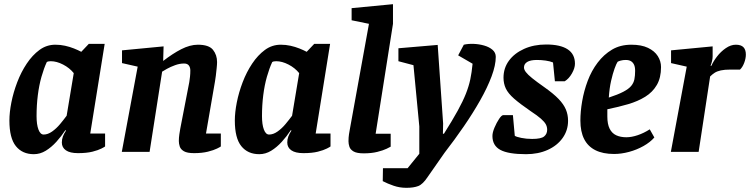

<svg xmlns="http://www.w3.org/2000/svg" viewBox="-20 -727 3590 919"><path d="M142 11Q87 11 56 -27.5Q25 -66 25 -150Q25 -189 34.5 -237Q44 -285 62.5 -333.5Q81 -382 108 -422.5Q135 -463 169 -488Q203 -513 245 -513Q269 -513 291.5 -508Q314 -503 334 -495Q354 -487 369 -479L405 -517H481L412 -88H483V-26Q481 -24 465.5 -16Q450 -8 422.5 -1Q395 6 353 6Q315 6 295.5 -7.5Q276 -21 276 -45Q276 -60 281 -73.5Q286 -87 296 -102L293 -104Q274 -75 250 -48.5Q226 -22 199 -5.5Q172 11 142 11ZM189 -83Q209 -83 229.5 -97.5Q250 -112 267.5 -133Q285 -154 299 -173L333 -377Q313 -402 282 -418Q251 -434 223 -434Q216 -434 211.5 -433Q207 -432 204 -430Q190 -400 178.5 -359.5Q167 -319 161 -271Q155 -223 155 -171Q155 -131 164 -107Q173 -83 189 -83Z M909 6Q876 6 860.5 -3Q845 -12 840.5 -25.5Q836 -39 836 -52Q836 -68 838.5 -84.5Q841 -101 843 -112L886 -334Q888 -347 889.5 -360.5Q891 -374 891 -390Q891 -404 884 -413.5Q877 -423 861 -423Q840 -423 818 -415Q796 -407 779 -397.5Q762 -388 756 -384L696 0H563L639 -408L564 -425V-486L763 -505L761 -436H762Q784 -453 805.5 -467Q827 -481 847.5 -491.5Q868 -502 888 -507.5Q908 -513 927 -513Q980 -513 999.5 -488.5Q1019 -464 1019 -430Q1019 -419 1017 -400Q1015 -381 1013 -364Q1011 -347 1009 -337L966 -88H1037V-26Q1035 -24 1019 -16Q1003 -8 975 -1Q947 6 909 6Z M1221 11Q1166 11 1135 -27.5Q1104 -66 1104 -150Q1104 -189 1113.5 -237Q1123 -285 1141.5 -333.5Q1160 -382 1187 -422.5Q1214 -463 1248 -488Q1282 -513 1324 -513Q1348 -513 1370.5 -508Q1393 -503 1413 -495Q1433 -487 1448 -479L1484 -517H1560L1491 -88H1562V-26Q1560 -24 1544.5 -16Q1529 -8 1501.5 -1Q1474 6 1432 6Q1394 6 1374.5 -7.5Q1355 -21 1355 -45Q1355 -60 1360 -73.5Q1365 -87 1375 -102L1372 -104Q1353 -75 1329 -48.5Q1305 -22 1278 -5.5Q1251 11 1221 11ZM1268 -83Q1288 -83 1308.5 -97.5Q1329 -112 1346.5 -133Q1364 -154 1378 -173L1412 -377Q1392 -402 1361 -418Q1330 -434 1302 -434Q1295 -434 1290.5 -433Q1286 -432 1283 -430Q1269 -400 1257.5 -359.5Q1246 -319 1240 -271Q1234 -223 1234 -171Q1234 -131 1243 -107Q1252 -83 1268 -83Z M1721 7Q1688 7 1672.5 -2Q1657 -11 1652.5 -24.5Q1648 -38 1648 -51Q1648 -69 1650.5 -85Q1653 -101 1655 -111L1746 -613L1663 -630V-688L1861 -707V-613L1778 -87H1850V-25Q1847 -23 1830.5 -15Q1814 -7 1786 0Q1758 7 1721 7Z M1925 172Q1893 172 1864 162Q1835 152 1812 140L1813 78H1931L1987 9V-122L1959 -415L1887 -434V-496L2075 -512L2101 -136L2100 -87H2105Q2146 -152 2171 -197.5Q2196 -243 2210 -278.5Q2224 -314 2231 -347Q2238 -380 2242 -422L2173 -462L2200 -513Q2221 -518 2247 -517Q2273 -516 2297.5 -509Q2322 -502 2337.5 -488.5Q2353 -475 2353 -455Q2353 -415 2333 -361.5Q2313 -308 2278.5 -247Q2244 -186 2200 -122Q2156 -58 2108 4L2027 120Q2004 155 1982 163.5Q1960 172 1925 172Z M2498 11Q2413 11 2375 -9.5Q2337 -30 2337 -76Q2337 -93 2347 -116.5Q2357 -140 2369 -158Q2381 -176 2389 -176H2435L2444 -77Q2451 -72 2475 -67Q2499 -62 2527 -62Q2570 -62 2584.5 -74Q2599 -86 2599 -106Q2599 -120 2592.5 -132Q2586 -144 2569 -159Q2552 -174 2520 -195Q2469 -230 2440.5 -255Q2412 -280 2401 -303.5Q2390 -327 2390 -355Q2390 -401 2416 -436.5Q2442 -472 2488.5 -493Q2535 -514 2594 -514Q2662 -514 2697 -491Q2732 -468 2732 -422Q2732 -401 2717.5 -375.5Q2703 -350 2683 -338H2636L2627 -428Q2613 -434 2592 -437Q2571 -440 2550 -440Q2519 -440 2503.5 -430.5Q2488 -421 2488 -404Q2488 -394 2497 -382Q2506 -370 2527 -353Q2548 -336 2585 -310Q2629 -279 2653.5 -253.5Q2678 -228 2688.5 -203Q2699 -178 2699 -149Q2699 -103 2673 -66.5Q2647 -30 2601.5 -9.5Q2556 11 2498 11Z M2919 10Q2866 10 2830 -8Q2794 -26 2776 -61.5Q2758 -97 2758 -150Q2758 -193 2766.5 -242.5Q2775 -292 2793 -340Q2811 -388 2840.5 -427Q2870 -466 2909.5 -489.5Q2949 -513 3002 -513Q3050 -513 3081.5 -498Q3113 -483 3128.5 -458.5Q3144 -434 3144 -406Q3144 -355 3124 -320.5Q3104 -286 3068.5 -264Q3033 -242 2987 -228.5Q2941 -215 2887 -204V-169Q2887 -133 2898 -111Q2909 -89 2929.5 -79.5Q2950 -70 2978 -70Q3003 -70 3032.5 -80Q3062 -90 3090 -108L3112 -69Q3092 -46 3060 -28Q3028 -10 2991 0Q2954 10 2919 10ZM2894 -260Q2937 -274 2963 -287.5Q2989 -301 3001 -315.5Q3013 -330 3016.5 -347.5Q3020 -365 3020 -388Q3020 -407 3014.5 -418Q3009 -429 2999.5 -434.5Q2990 -440 2975 -440Q2962 -440 2951 -437Q2940 -434 2936 -431Q2930 -422 2921.5 -398.5Q2913 -375 2905 -340Q2897 -305 2894 -260Z M3191 0 3267 -408 3192 -425V-486L3391 -505V-457Q3391 -446 3388 -434Q3385 -422 3381 -412H3385Q3394 -433 3412 -456.5Q3430 -480 3454 -496.5Q3478 -513 3502 -513Q3527 -513 3538.5 -501Q3550 -489 3550 -466Q3550 -447 3542 -426Q3534 -405 3522 -394H3477Q3448 -394 3430 -390Q3412 -386 3400.5 -378.5Q3389 -371 3379 -361L3324 0Z"/></svg>

Font: Faustina
Style: Bold Italic
Weight: 700
Italic angle: -8°
Designer: Alfonso Garcia
Foundry: http://www.omnibus-type.com
Version: Version 1.200